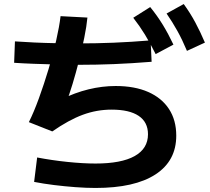

<svg xmlns="http://www.w3.org/2000/svg" viewBox="-20 -875 1040 951"><path d="M751 -607Q724 -661 698 -703.5Q672 -746 640 -787L724 -840Q759 -797 786.5 -752Q814 -707 839 -654ZM906 -623Q883 -678 858.5 -722Q834 -766 805 -808L890 -855Q922 -811 947 -764.5Q972 -718 995 -664ZM372 -554Q318 -554 260 -555.5Q202 -557 147.5 -559Q93 -561 50 -564L54 -670Q96 -667 150 -664.5Q204 -662 262 -661Q320 -660 373 -660Q457 -660 543 -663.5Q629 -667 726 -675L731 -569Q632 -561 544.5 -557.5Q457 -554 372 -554ZM453 56Q407 56 353.5 52Q300 48 247.5 41.5Q195 35 149 26L164 -95Q237 -81 314 -73Q391 -65 453 -65Q581 -65 647 -102Q713 -139 713 -210Q713 -270 667 -301Q621 -332 533 -332Q459 -332 390 -306.5Q321 -281 239 -224L123 -270Q148 -320 173 -389Q198 -458 220.5 -532.5Q243 -607 258.5 -675.5Q274 -744 280 -795L413 -788Q409 -745 397.5 -688.5Q386 -632 371 -573Q356 -514 339.5 -459.5Q323 -405 307 -364L284 -383Q351 -416 418.5 -432.5Q486 -449 553 -449Q647 -449 714 -419.5Q781 -390 817 -335Q853 -280 853 -203Q853 -78 750 -11Q647 56 453 56Z"/></svg>

Font: M PLUS 2 Thin
Style: Bold
Weight: 700
Version: Version 1.001